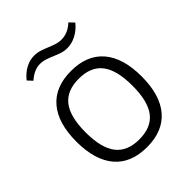

<svg xmlns="http://www.w3.org/2000/svg" viewBox="-209 -865 998 998"><g transform="rotate(-45 290.0 -366.0)"><path d="M290 10Q173 10 111.5 -62Q50 -134 50 -270Q50 -406 111.5 -478Q173 -550 290 -550Q407 -550 468.5 -478Q530 -406 530 -270Q530 -134 468.5 -62Q407 10 290 10ZM290 -47Q378 -47 420 -101Q462 -155 462 -270Q462 -385 420 -439Q378 -493 290 -493Q202 -493 160 -439Q118 -385 118 -270Q118 -156 160 -101.5Q202 -47 290 -47ZM92 -678Q118 -710 148.5 -726Q179 -742 210 -742Q233 -742 253 -735.5Q273 -729 292 -721Q311 -713 330.5 -706.5Q350 -700 371 -700Q418 -700 459 -738L484 -712Q459 -681 426.5 -664Q394 -647 361 -647Q340 -647 320 -653.5Q300 -660 280.5 -668.5Q261 -677 241.5 -683.5Q222 -690 202 -690Q159 -690 116 -652Z"/></g></svg>

Font: Encode Sans Normal
Style: Light
Weight: 300
Designer: Pablo Impallari, Andres Torresi
Foundry: Pablo Impallari, Andres Torresi
Version: Version 1.000; ttfautohint (v1.00) -l 8 -r 50 -G 200 -x 14 -